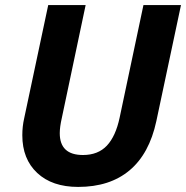

<svg xmlns="http://www.w3.org/2000/svg" viewBox="-20 -734 740 764"><path d="M700.2 -713.9 602.1 -252Q574.2 -122.1 495.6 -56.2Q417 9.8 291 9.8Q187.5 9.8 128.2 -45.7Q68.8 -101.1 68.8 -195.8Q68.8 -231 76.2 -263.2L171.9 -713.9H320.8L226.1 -265.1Q217.8 -229 217.8 -204.1Q217.8 -117.2 310.1 -117.2Q370.1 -117.2 405.3 -154.5Q440.4 -191.9 456.1 -266.1L550.8 -713.9Z"/></svg>

Font: Zoram GWebM
Style: Bold Italic
Weight: 700
Italic angle: -12°
Foundry: Ascender Corporation
Version: Version 1.000